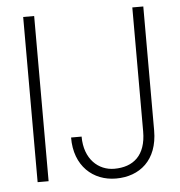

<svg xmlns="http://www.w3.org/2000/svg" viewBox="-52 -772 782 836"><g transform="rotate(-5 338.5 -354.0)"><path d="M80 0H128V-722H80ZM242 -181C241 -56 322 14 422 14C525 14 605 -50 605 -180V-722H557V-180C557 -75 501 -29 418 -29C349 -29 288 -82 288 -181Z"/></g></svg>

Font: Perun ExtraLight
Style: Regular
Weight: 200
Foundry: Copyright (c) Stefan Peev, Context Ltd, 2016
Version: Version 1.089